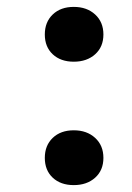

<svg xmlns="http://www.w3.org/2000/svg" viewBox="-20 -529 383 557"><path d="M133 -371.5Q110 -393 110 -429Q110 -465 133 -487Q156 -509 194 -509Q232 -509 256 -487Q280 -465 280 -429Q280 -393 256 -371.5Q232 -350 194 -350Q156 -350 133 -371.5ZM133 -13.5Q110 -35 110 -71Q110 -107 133 -129Q156 -151 194 -151Q232 -151 256 -129Q280 -107 280 -71Q280 -35 256 -13.5Q232 8 194 8Q156 8 133 -13.5Z"/></svg>

Font: PTSerif
Style: Bold
Weight: 700
Designer: A.Korolkova, O.Umpeleva, V.Yefimov
Foundry: ParaType Ltd
Version: Version 1.000W OFL; ttfautohint (v1.2) -l 8 -r 50 -G 200 -x 